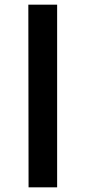

<svg xmlns="http://www.w3.org/2000/svg" viewBox="-20 -770 367 820"><path d="M102 30H224V-750H101Z"/></svg>

Font: GenEiGothic-pro-SemiBold
Style: Regular
Weight: 500
Designer: Ryoko NISHIZUKA (kana & ideographs); Paul D. Hunt (Latin, Greek & Cyrillic); Wenlong ZHANG (bopomofo); Sandoll Communica
Foundry: Adobe Systems Incorporated; o_tamon
Version: Version 1.000.140830